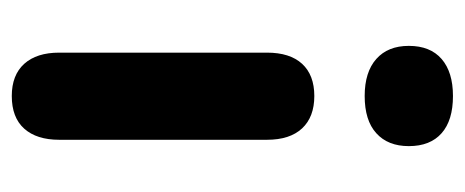

<svg xmlns="http://www.w3.org/2000/svg" viewBox="-248 -522 778 321"><g transform="rotate(90 140.5 -361.0)"><path d="M140 7.8Q105 7.8 86.2 -13Q67.5 -33.8 67.5 -71.5V-418.8Q67.5 -457.2 86.2 -477.6Q105 -498 140 -498Q175 -498 194.1 -477.6Q213.2 -457.2 213.2 -418.8V-71.5Q213.2 -33.8 194.6 -13Q176 7.8 140 7.8ZM140 -582.2Q100 -582.2 78.1 -601.6Q56.2 -621 56.2 -656Q56.2 -691.8 78.1 -710.8Q100 -729.8 140 -729.8Q180.8 -729.8 202.2 -710.8Q223.8 -691.8 223.8 -656Q223.8 -621 202.2 -601.6Q180.8 -582.2 140 -582.2Z"/></g></svg>

Font: Nunito ExtraLight
Style: Regular
Weight: 200
Designer: Vernon Adams
Foundry: Vernon Adams
Version: Version 3.602;April 4, 2023;FontCreator 14.0.0.2856 64-bit